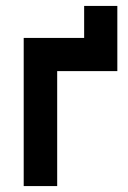

<svg xmlns="http://www.w3.org/2000/svg" viewBox="-20 -628 433 648"><path d="M264 -608V-500H60V0H173V-388H376V-608Z"/></svg>

Font: Unageo
Style: SemiBold
Weight: 600
Designer: Richard Sepsi
Foundry: Richard Sepsi
Version: Version 2.000